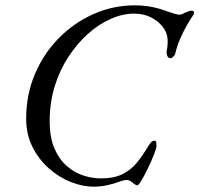

<svg xmlns="http://www.w3.org/2000/svg" viewBox="-20 -685 747 719"><path d="M330 14Q289 14 245 -3.5Q201 -21 163 -54.5Q125 -88 101.5 -135Q78 -182 78 -240Q78 -330 110.5 -407Q143 -484 200 -542Q257 -600 330.5 -632.5Q404 -665 485 -665Q513 -665 540.5 -660.5Q568 -656 596 -646Q615 -640 629 -635Q643 -630 653 -630Q658 -630 663 -632.5Q668 -635 674 -638Q680 -640 686 -642.5Q692 -645 697 -645Q706 -645 706.5 -639Q707 -633 704 -629Q693 -614 679 -589Q665 -564 653.5 -537Q642 -510 637 -487Q636 -480 630 -473.5Q624 -467 619 -467Q610 -467 606.5 -475.5Q603 -484 604 -493Q609 -516 607.5 -539.5Q606 -563 589 -585Q572 -607 544.5 -620.5Q517 -634 482 -634Q439 -634 394 -614Q349 -594 308.5 -557.5Q268 -521 235.5 -471Q203 -421 184.5 -360.5Q166 -300 166 -232Q166 -171 183.5 -130Q201 -89 229.5 -64Q258 -39 291.5 -28Q325 -17 357 -17Q408 -17 440 -33.5Q472 -50 494 -77.5Q516 -105 536 -139Q541 -147 546 -152.5Q551 -158 559 -158Q564 -158 565 -153Q566 -148 566 -138Q566 -131 557 -107.5Q548 -84 535 -57Q522 -30 510.5 -10.5Q499 9 494 9Q490 9 485 5.5Q480 2 475 -2Q471 -6 465.5 -8.5Q460 -11 454 -11Q447 -11 437 -8Q427 -5 413 0Q398 5 377 9.5Q356 14 330 14Z"/></svg>

Font: EB Garamond
Style: Italic
Weight: 400
Italic angle: -17.2°
Designer: Georg Duffner and Octavio Pardo
Foundry: Georg Duffner
Version: Version 1.001